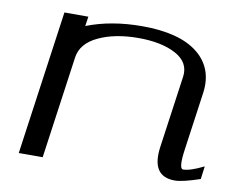

<svg xmlns="http://www.w3.org/2000/svg" viewBox="-61 -578 799 656"><g transform="rotate(10 338.0 -250.0)"><path d="M195.3 -500 190.4 -466.8Q275.4 -500 382.8 -500Q511.7 -500 575.2 -449.7Q638.7 -399.4 627 -312.5L598.6 -110.4Q588.9 -42 604.5 -42Q628.9 -42 675.8 -65.4L669.9 -20.5Q609.4 0 583 0Q500 0 514.6 -104.5L549.8 -354.5Q556.6 -404.3 507.3 -431.2Q458 -458 377 -458Q295.9 -458 238.8 -431.2Q181.6 -404.3 174.8 -354.5L125 0H42L112.3 -500Z"/></g></svg>

Font: okolaks
Style: RegularItalic
Weight: 500
Italic angle: -8°
Version: Version 000.6.0